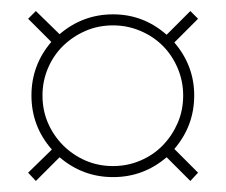

<svg xmlns="http://www.w3.org/2000/svg" viewBox="-20 -529 409 348"><path d="M339 -216 325 -201 282 -244Q240 -208 185 -208Q130 -208 88 -244L45 -201L31 -216L74 -258Q37 -300 37 -356Q37 -411 73 -453L31 -495L45 -509L88 -467Q130 -503 185 -503Q240 -503 282 -466L325 -509L339 -495L296 -452Q332 -410 332 -356Q332 -301 296 -259ZM57 -356Q57 -329 67 -306Q77 -283 94.5 -265.5Q112 -248 135 -238Q158 -228 185 -228Q211 -228 234.5 -238Q258 -248 275 -265.5Q292 -283 302 -306Q312 -329 312 -356Q312 -382 302 -405.5Q292 -429 275 -446Q258 -463 234.5 -473Q211 -483 185 -483Q158 -483 135 -473Q112 -463 94.5 -446Q77 -429 67 -405.5Q57 -382 57 -356Z"/></svg>

Font: Moniqa Narrow Heading
Style: Bold
Weight: 700
Width: 4
Designer: Rajesh Rajput
Foundry: Rajesh Rajput
Version: Version 1.000